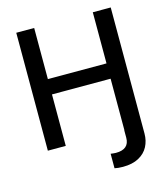

<svg xmlns="http://www.w3.org/2000/svg" viewBox="-130 -808 971 1112"><g transform="rotate(-15 355.5 -252.0)"><path d="M531.2 0V-308.6H179.7V0H72.3V-707H179.7V-400.4H531.2V-707H638.7V48.8Q638.7 91.8 620.4 126.7Q602.1 161.6 564 182.4Q525.9 203.1 468.8 203.1Q454.6 203.1 440.7 201.7Q426.8 200.2 418.9 198.2V111.3Q426.3 112.3 435.3 113.3Q444.3 114.3 450.2 114.3Q530.3 114.3 530.3 44.9V0Z"/></g></svg>

Font: Pretendard Medium
Style: Regular
Weight: 500
Designer: Base glyphs from Inter by Rasmus Andersson; Hangeul glyphs from Noto Sans CJK(Source Han Sans) by Jang Soo-young and Kan
Foundry: Kil Hyung-jin
Version: Version 1.309